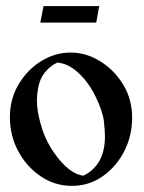

<svg xmlns="http://www.w3.org/2000/svg" viewBox="-20 -602 477 635"><path d="M298.3 -527.3H113.3L124 -582H308.1ZM217.8 12.7Q160.6 12.7 114 -19.3Q67.4 -51.3 40 -102.5Q12.7 -153.8 12.7 -214.4Q12.7 -274.4 41.3 -322.8Q69.8 -371.1 116 -399.7Q162.1 -428.2 214.4 -428.2Q264.6 -428.2 311.3 -399.4Q357.9 -370.6 387.5 -322Q417 -273.4 417 -212.9Q417 -152.8 390.9 -101.8Q364.7 -50.8 319.6 -19Q274.4 12.7 217.8 12.7ZM255.9 -21Q327.1 -55.7 327.1 -151.4Q327.1 -168.9 323.7 -200.4Q320.3 -231.9 297.1 -280.5Q273.9 -329.1 239.5 -360.8Q205.1 -392.6 168.9 -395Q116.2 -368.2 106 -310.5Q102.1 -289.1 102.1 -270.5Q102.1 -228 120.1 -173.6Q138.2 -119.1 177.7 -72.3Q217.3 -25.4 255.9 -21Z"/></svg>

Font: Quaaykop
Style: Medium
Weight: 500
Designer: Tup Wanders
Foundry: Free font, DO NOT SELL
Version: Version 1.00;July 31, 2023;FontCreator 11.5.0.2430 64-bit